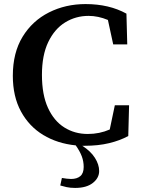

<svg xmlns="http://www.w3.org/2000/svg" viewBox="-20 -700 691 943"><path d="M396 16Q393 16 390 16Q387 16 384 16Q425 42 446 75Q467 108 467 140Q467 174 436 198.5Q405 223 349 223Q325 223 307 219Q289 215 276 211L284 174Q296 176 307.5 177.5Q319 179 329 179Q358 179 374.5 165Q391 151 391 120Q391 93 382 68.5Q373 44 352 14Q262 5 192.5 -37Q123 -79 83 -152.5Q43 -226 43 -328Q43 -441 91 -519.5Q139 -598 220.5 -639Q302 -680 400 -680Q516 -680 601 -633L605 -482H536L510 -602Q462 -622 415 -622Q352 -622 300 -590Q248 -558 217 -493.5Q186 -429 186 -332Q186 -235 215.5 -170.5Q245 -106 296 -74Q347 -42 411 -42Q469 -42 519 -64L544 -183H614L610 -32Q570 -10 516.5 3Q463 16 396 16Z"/></svg>

Font: Source Serif 4 SmText Semibold
Style: Regular
Weight: 600
Designer: Frank Grießhammer
Foundry: Adobe
Version: Version 4.005;hotconv 1.1.0;makeotfexe 2.6.0